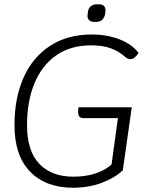

<svg xmlns="http://www.w3.org/2000/svg" viewBox="-20 -872 706 902"><path d="M107 -284Q107 -162 165 -102Q223 -42 324 -42Q384 -42 429.5 -57.5Q475 -73 504 -99L534 -317H375Q359 -317 353 -324Q347 -331 347 -348Q347 -359 349 -368H599L557 -72Q519 -36 457.5 -13Q396 10 323 10Q195 10 121.5 -65.5Q48 -141 48 -284Q48 -411 90.5 -507Q133 -603 215 -656.5Q297 -710 411 -710Q484 -710 543 -686.5Q602 -663 631 -623Q611 -594 594 -594Q580 -594 569 -604Q540 -630 502 -644.5Q464 -659 408 -659Q311 -659 243.5 -611.5Q176 -564 141.5 -479.5Q107 -395 107 -284ZM391 -798Q391 -804 392 -807L393 -815Q395 -833 406.5 -842.5Q418 -852 436 -852H443Q480 -852 475 -815L474 -807Q471 -789 460 -779Q449 -769 431 -769H424Q408 -769 399.5 -776.5Q391 -784 391 -798Z"/></svg>

Font: Krub Light
Style: Italic
Weight: 300
Italic angle: -8°
Designer: Ekaluck Peanpanawate
Foundry: Cadson Demak Co.,Ltd.
Version: Version 1.000; ttfautohint (v1.6)